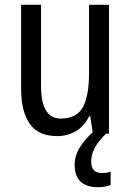

<svg xmlns="http://www.w3.org/2000/svg" viewBox="-20 -557 545 800"><path d="M434 -537V0H367L356 -72H351Q331 -31 296 -10.5Q261 10 219 10Q139 10 103.5 -41.5Q68 -93 68 -186V-537H151V-199Q151 -63 233 -63Q299 -63 325 -110Q351 -157 351 -253V-537ZM360 117Q360 164 405 164Q417 164 425.5 162.5Q434 161 441 158V214Q431 218 418 220.5Q405 223 389 223Q291 223 291 129Q291 90 315.5 52.5Q340 15 375 -13L422 0Q388 33 374 60.5Q360 88 360 117Z"/></svg>

Font: Noto Sans Malayalam Condensed
Style: Regular
Weight: 400
Width: 3
Designer: Jelle Bosma - Monotype Design Team
Foundry: Monotype Imaging Inc.
Version: Version 2.104; ttfautohint (v1.8.4.7-5d5b)